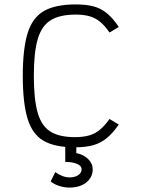

<svg xmlns="http://www.w3.org/2000/svg" viewBox="-20 -652 640 868"><path d="M318 14Q228 14 177 -15.5Q126 -45 104.5 -116Q83 -187 83 -309Q83 -432 105 -502.5Q127 -573 179 -602.5Q231 -632 322 -632Q370 -632 403.5 -623Q437 -614 464 -591.5Q491 -569 517 -530L475 -505Q454 -536 432.5 -553.5Q411 -571 385 -578.5Q359 -586 322 -586Q250 -586 209 -560.5Q168 -535 150.5 -475Q133 -415 133 -309Q133 -204 150 -143.5Q167 -83 207.5 -57.5Q248 -32 318 -32Q355 -32 382 -39.5Q409 -47 431 -65Q453 -83 475 -114L517 -89Q490 -50 462.5 -27.5Q435 -5 401 4.5Q367 14 318 14ZM294 196Q271 196 247.5 188.5Q224 181 209 168L230 126Q243 136 260.5 143Q278 150 294 150Q319 150 334 139.5Q349 129 349 113Q349 98 328.5 89Q308 80 275 80V-5H325V40Q358 47 378.5 67Q399 87 399 113Q399 150 370 173Q341 196 294 196Z"/></svg>

Font: Victor Mono Thin
Style: Regular
Weight: 100
Monospace: yes
Designer: Rune Bjørnerås
Version: Version 1.561;gftools[0.9.30]